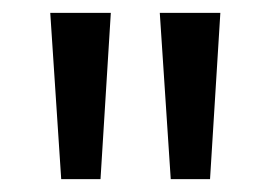

<svg xmlns="http://www.w3.org/2000/svg" viewBox="-20 -734 419 298"><path d="M152 -714 136 -456H75L58 -714ZM322 -714 306 -456H245L228 -714Z"/></svg>

Font: Noto Sans Hebrew ExtraCondensed
Style: Regular
Weight: 400
Width: 2
Designer: Monotype Design Team
Foundry: Monotype Imaging Inc.
Version: Version 2.004; ttfautohint (v1.8.4.7-5d5b)